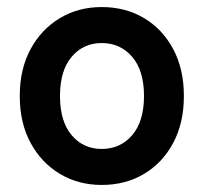

<svg xmlns="http://www.w3.org/2000/svg" viewBox="-20 -513 577 544"><path d="M268 11Q202 11 149.5 -20.5Q97 -52 66.5 -108.5Q36 -165 36 -241Q36 -317 66.5 -373.5Q97 -430 149.5 -461.5Q202 -493 268 -493Q336 -493 388.5 -461.5Q441 -430 471 -373.5Q501 -317 501 -241Q501 -165 471 -108.5Q441 -52 388.5 -20.5Q336 11 268 11ZM268 -91Q321 -91 354.5 -130Q388 -169 388 -241Q388 -313 354.5 -352Q321 -391 268 -391Q216 -391 183 -352Q150 -313 150 -241Q150 -169 183 -130Q216 -91 268 -91Z"/></svg>

Font: Zen Kaku Gothic Antique
Style: Bold
Weight: 700
Designer: Yoshimichi Ohira
Foundry: Positype
Version: Version 1.001